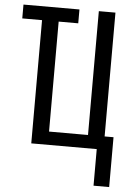

<svg xmlns="http://www.w3.org/2000/svg" viewBox="-59 -737 678 967"><g transform="rotate(5 280.0 -254.0)"><path d="M451 185V0H120V-623H20V-693H303V-623H204V-67H401V-693H485V-67H530V185Z"/></g></svg>

Font: Ubuntu Sans Mono
Style: Regular
Weight: 400
Monospace: yes
Designer: Dalton Maag Ltd
Foundry: Dalton Maag Ltd
Version: Version 1.006